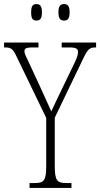

<svg xmlns="http://www.w3.org/2000/svg" viewBox="-27 -923 492 943"><path d="M288 -822C305 -822 315 -831 315 -862C315 -894 305 -903 288 -903C270 -903 260 -894 260 -862C260 -831 270 -822 288 -822ZM152 -822C169 -822 179 -831 179 -862C179 -894 169 -903 152 -903C134 -903 126 -894 126 -862C126 -831 134 -822 152 -822ZM118 0H324V-24H300C253 -24 242 -35 242 -110V-345L384 -640C405 -684 416 -690 442 -690H445V-714H276V-690H313C348 -690 356 -683 356 -668C356 -657 354 -646 341 -618L270 -471C249 -428 235 -397 225 -376C207 -416 189 -456 169 -499L114 -618C102 -642 93 -660 93 -671C93 -683 98 -690 133 -690H162V-714H-7V-690H-3C26 -690 36 -685 55 -644L200 -344V-109C200 -35 189 -24 142 -24H118Z"/></svg>

Font: Noto Serif Tamil ExtraCondensed ExtraLight
Style: Regular
Weight: 200
Width: 2
Designer: Indian Type Foundry, Tom Grace, and the Monotype Design Team
Foundry: Monotype Imaging Inc.
Version: Version 2.004